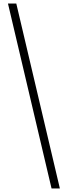

<svg xmlns="http://www.w3.org/2000/svg" viewBox="-20 -820 383 1084"><path d="M271 244 25 -800H72L318 244Z"/></svg>

Font: Noto Serif Malayalam Light
Style: Regular
Weight: 300
Designer: Indian type Foundry, Jelle Bosma, Monotype Design Team
Foundry: Monotype Imaging Inc.
Version: Version 2.104; ttfautohint (v1.8.4.7-5d5b)